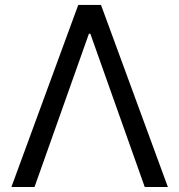

<svg xmlns="http://www.w3.org/2000/svg" viewBox="-20 -747 716 767"><path d="M117.9 0H25.6L292.6 -727.3H383.5L650.6 0H558.2L340.9 -612.2H335.2Z"/></svg>

Font: Inter Alia
Style: Regular
Weight: 400
Designer: Rasmus Andersson (Latin, Greek, Cyrillic etc.) and Evan from Shavian.info (Shavian, old style figures)
Foundry: Shavian.info
Version: Version 0.001;git-37ab20767